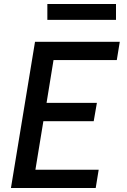

<svg xmlns="http://www.w3.org/2000/svg" viewBox="-20 -945 640 965"><path d="M35 0 156 -735H582L567 -643H249L214 -428H467L451 -336H198L158 -92H476L461 0ZM218 -845V-925H563V-845Z"/></svg>

Font: Iosevka Semibold Extended
Style: Italic
Weight: 600
Width: 7
Italic angle: -9°
Monospace: yes
Designer: Belleve Invis
Foundry: Belleve Invis
Version: Version 32.5.0; ttfautohint (v1.8.4)